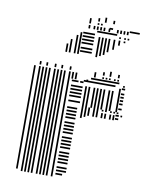

<svg xmlns="http://www.w3.org/2000/svg" viewBox="-87 -846 693 908"><g transform="rotate(10 259.0 -392.0)"><path d="M60 -8H52V-352H60ZM84 0H76V-352H84ZM100 0H92V-352H100ZM116 0H108V-352H116ZM132 0H124V-352H132ZM156 0H148V-352H156ZM172 0H164V-352H172ZM188 0H180V-352H188ZM204 0H196V-352H204ZM228 0H220V-352H228ZM272 -12H240V-20H272ZM288 -28H240V-36H288ZM288 -44H240V-52H288ZM288 -68H240V-76H288ZM288 -84H240V-92H288ZM288 -100H240V-108H288ZM288 -116H240V-124H288ZM288 -140H240V-148H288ZM288 -156H240V-164H288ZM288 -172H240V-180H288ZM288 -188H240V-196H288ZM288 -212H240V-220H288ZM288 -228H240V-236H288ZM288 -244H240V-252H288ZM288 -260H240V-268H288ZM288 -284H240V-292H288ZM288 -300H240V-308H288ZM288 -316H240V-324H288ZM288 -332H240V-340H288ZM316 -296H308V-352H316ZM332 -304H324V-352H332ZM348 -312H340V-352H348ZM372 -312H364V-352H372ZM388 -312H380V-352H388ZM412 -312H404V-336H412ZM428 -312H420V-336H428ZM452 -312H444V-336H452ZM468 -312H460V-336H468ZM488 -316H472V-324H488ZM488 -332H472V-340H488ZM504 -332H496V-340H504ZM412 -344H404V-352H412ZM428 -344H420V-352H428ZM452 -344H444V-352H452ZM468 -344H460V-352H468ZM484 -344H476V-352H484ZM60 -352H52V-472H60ZM84 -352H76V-472H84ZM100 -352H92V-472H100ZM116 -352H108V-472H116ZM132 -352H124V-472H132ZM156 -352H148V-472H156ZM172 -352H164V-472H172ZM188 -352H180V-472H188ZM204 -352H196V-472H204ZM228 -352H220V-472H228ZM296 -364H240V-372H296ZM296 -388H240V-396H296ZM296 -404H240V-412H296ZM296 -420H240V-428H296ZM296 -436H240V-444H296ZM272 -460H240V-468H272ZM296 -460H280V-468H296ZM316 -352H308V-448H316ZM332 -352H324V-448H332ZM356 -352H348V-448H356ZM372 -352H364V-448H372ZM388 -352H380V-448H388ZM404 -352H396V-448H404ZM428 -352H420V-448H428ZM444 -352H436V-448H444ZM448 -468H296V-476H448ZM476 -352H468V-464H476ZM496 -364H480V-372H496ZM496 -388H480V-396H496ZM496 -404H480V-412H496ZM496 -420H480V-428H496ZM496 -436H480V-444H496ZM496 -460H480V-468H496ZM60 -472H52V-496H60ZM84 -472H76V-496H84ZM100 -472H92V-496H100ZM116 -472H108V-496H116ZM132 -472H124V-496H132ZM156 -472H148V-496H156ZM172 -472H164V-496H172ZM188 -472H180V-496H188ZM204 -472H196V-496H204ZM228 -472H220V-496H228ZM244 -472H236V-496H244ZM260 -472H252V-496H260ZM316 -472H308V-480H316ZM464 -484H328V-492H464ZM492 -472H484V-480H492ZM60 -496H52V-504H60ZM84 -496H76V-504H84ZM100 -496H92V-504H100ZM116 -496H108V-504H116ZM132 -496H124V-504H132ZM156 -496H148V-504H156ZM172 -496H164V-504H172ZM188 -496H180V-504H188ZM204 -496H196V-504H204ZM228 -496H220V-504H228ZM244 -496H236V-504H244ZM260 -496H252V-504H260ZM348 -496H340V-521H348ZM388 -496H380V-504H388ZM404 -496H396V-504H404ZM420 -496H412V-504H420ZM444 -496H436V-504H444ZM460 -496H452V-504H460ZM84 -512H76V-528H84ZM116 -512H108V-528H116ZM156 -512H148V-528H156ZM188 -512H180V-528H188ZM228 -512H220V-528H228ZM388 -512H380V-528H388ZM420 -512H412V-536H420ZM460 -512H452V-528H460ZM194 -592H186V-632H194ZM210 -592H202V-656H210ZM234 -592H226V-680H234ZM250 -592H242V-696H250ZM310 -604H254V-612H310ZM310 -620H254V-628H310ZM310 -644H254V-652H310ZM310 -660H254V-668H310ZM310 -676H254V-684H310ZM310 -692H254V-700H310ZM338 -592H330V-688H338ZM354 -600H346V-688H354ZM370 -608H362V-688H370ZM386 -624H378V-688H386ZM410 -640H402V-688H410ZM414 -708H318V-716H414ZM434 -664H426V-688H434ZM458 -680H450V-688H458ZM434 -696H426V-704H434ZM458 -696H450V-704H458ZM474 -696H466V-704H474ZM282 -720H274V-736H282ZM306 -720H298V-736H306ZM322 -720H314V-736H322ZM338 -720H330V-736H338ZM354 -720H346V-736H354ZM378 -720H370V-736H378ZM390 -732H374V-740H390ZM418 -720H410V-736H418ZM434 -720H426V-736H434ZM450 -720H442V-736H450ZM466 -720H458V-736H466ZM518 -732H470V-740H518ZM282 -744H274V-769H282ZM322 -744H314V-752H322ZM338 -744H330V-752H338ZM322 -760H314V-776H322ZM354 -760H346V-784H354ZM394 -760H386V-776H394Z"/></g></svg>

Font: Rubik Lines
Style: Regular
Weight: 400
Designer: Hubert and Fischer, NaN
Foundry: Hubert and Fischer, NaN
Version: Version 2.201